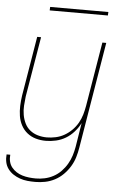

<svg xmlns="http://www.w3.org/2000/svg" viewBox="-63 -721 623 986"><g transform="rotate(5 248.5 -228.0)"><path d="M157 223Q136 223 116 221Q96 219 77.5 212.5Q59 206 43 195.5Q27 185 15.5 169.5Q4 154 0 135Q-4 116 -2 95H17Q15 113 19 130Q23 147 33.5 160Q44 173 58 182Q72 191 88.5 196Q105 201 123 203Q141 205 158 205Q181 205 204 200Q227 195 248.5 183.5Q270 172 287.5 154Q305 136 317.5 114.5Q330 93 337 70.5Q344 48 348 25L368 -99Q356 -75 337 -53.5Q318 -32 294.5 -18Q271 -4 244.5 2Q218 8 192 8Q165 8 140.5 1Q116 -6 96.5 -21.5Q77 -37 65 -59.5Q53 -82 49 -107.5Q45 -133 46 -159.5Q47 -186 51 -213L102 -520H122L70 -210Q67 -186 65.5 -162Q64 -138 68 -115Q72 -92 82 -71.5Q92 -51 109.5 -37Q127 -23 149.5 -16.5Q172 -10 196 -10Q218 -10 241.5 -15Q265 -20 286 -32Q307 -44 324.5 -61.5Q342 -79 354 -100Q366 -121 372.5 -143.5Q379 -166 383 -189L438 -520H458L367 28Q363 53 355.5 78Q348 103 334 126Q320 149 300.5 168.5Q281 188 257 200.5Q233 213 207.5 218Q182 223 157 223ZM154 -661 155 -679H455L454 -661Z"/></g></svg>

Font: Iosevka Term Curly Thin
Style: Italic
Weight: 100
Italic angle: -9°
Designer: Belleve Invis
Foundry: Belleve Invis
Version: Version 32.3.0